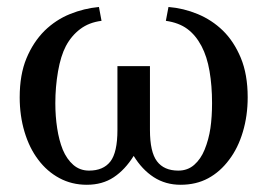

<svg xmlns="http://www.w3.org/2000/svg" viewBox="-20 -507 755 542"><path d="M455.6 -487.3Q498 -483.9 538.1 -467.3Q578.1 -450.7 608.9 -420.9Q640.1 -390.6 659.7 -343.8Q679.2 -296.9 679.2 -232.4Q679.2 -180.2 665.5 -134.5Q651.9 -88.9 627 -56.2Q601.6 -22 567.6 -3.7Q533.7 14.6 489.7 14.6Q447.3 14.6 414.1 -6.8Q380.9 -28.3 357.4 -66.9Q333 -27.8 301 -6.6Q269 14.6 225.1 14.6Q182.6 14.6 147.7 -4.2Q112.8 -22.9 87.9 -56.2Q63 -88.9 49.3 -134.5Q35.6 -180.2 35.6 -232.4Q35.6 -296.4 54.7 -342.3Q73.7 -388.2 106 -420.4Q137.7 -451.2 177.5 -467.3Q217.3 -483.4 259.3 -487.3L266.6 -448.2Q231.4 -443.8 206.5 -425Q181.6 -406.2 166 -377Q151.4 -349.1 143.8 -305.4Q136.2 -261.7 136.2 -215.8Q136.2 -178.7 141.4 -145Q146.5 -111.3 157.2 -84.5Q168.5 -57.6 187 -41.5Q205.6 -25.4 231.4 -25.4Q271.5 -25.4 291.5 -51Q311.5 -76.7 311.5 -140.1V-320.3H403.3V-140.1Q403.3 -78.1 423.1 -51.8Q442.9 -25.4 483.4 -25.4Q509.8 -25.4 528.3 -41.7Q546.9 -58.1 557.6 -84.5Q569.3 -113.3 574 -145.3Q578.6 -177.2 578.6 -215.8Q578.6 -265.1 571.5 -306.2Q564.5 -347.2 548.8 -377Q532.2 -408.2 508.5 -425.5Q484.9 -442.9 448.2 -448.2Z"/></svg>

Font: UniBurma_GGSerif
Style: Book
Weight: 400
Designer: Victor San Kho Lin (for Burmese only and related typography optimization with it)
Foundry: http://www.unimm.org
Version: 2.0